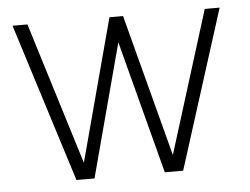

<svg xmlns="http://www.w3.org/2000/svg" viewBox="-42 -552 786 604"><g transform="rotate(-5 351.0 -250.5)"><path d="M18 -501 176 0H233L345 -420L455 0H513L672 -501H625L485 -52L367 -501H324L204 -52L65 -501Z"/></g></svg>

Font: Advent Pro
Style: Light
Weight: 300
Designer: Andreas Kalpakidis
Foundry: Andreas Kalpakidis
Version: Version 2.002 2007